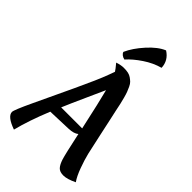

<svg xmlns="http://www.w3.org/2000/svg" viewBox="-350 -1194 1325 1325"><g transform="rotate(45 312.5 -531.5)"><path d="M412 -260Q389 -240 337 -238L166 -232Q105 -83 76 33Q-20 -1 -20 -44Q-20 -63 38 -186Q96 -309 169.5 -465.5Q243 -622 269 -693L287 -742Q279 -756 248 -793Q284 -805 310.5 -805Q337 -805 354.5 -801Q372 -797 385.5 -787.5Q399 -778 409.5 -768Q420 -758 429 -738.5Q438 -719 444 -703.5Q450 -688 457.5 -660Q465 -632 469.5 -611.5Q474 -591 481.5 -554.5Q489 -518 497 -484Q505 -450 525 -354.5Q545 -259 556.5 -211.5Q568 -164 589.5 -105Q611 -46 635 -12Q577 16 541 16Q505 16 488 -2.5Q471 -21 459 -58.5Q447 -96 412 -260ZM333 -609Q319 -577 271.5 -472.5Q224 -368 198 -306H403Q356 -522 333 -609ZM231 -881Q258 -942 317 -1007.5Q376 -1073 432 -1096Q492 -1058 495 -989Q432 -972 371.5 -931.5Q311 -891 273 -848Q257 -851 245 -860.5Q233 -870 231 -881Z"/></g></svg>

Font: Merienda One
Style: Regular
Weight: 400
Designer: Eduardo Rodriguez Tunni
Foundry: Eduardo Rodriguez Tunni
Version: Version 1.001